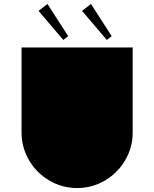

<svg xmlns="http://www.w3.org/2000/svg" viewBox="-20 -936 780 971"><path d="M220 -916 175 -881 300 -734 325 -753ZM440 -916 395 -881 520 -734 545 -753ZM89 -266V-696H651V-266Q651 -190 613 -125.5Q575 -61 510.5 -23Q446 15 370 15Q294 15 229.5 -23Q165 -61 127 -125.5Q89 -190 89 -266Z"/></svg>

Font: Major Mono Display
Style: Regular
Weight: 400
Designer: Emre Parlak
Foundry: Emre Parlak
Version: Version 2.000; ttfautohint (v1.8) -l 8 -r 50 -G 200 -x 14 -D